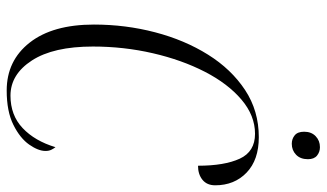

<svg xmlns="http://www.w3.org/2000/svg" viewBox="-216 -726 952 559"><g transform="rotate(90 259.5 -446.0)"><path d="M243 10Q156 10 103.5 -57Q51 -124 51 -244Q51 -336 73.5 -422Q96 -508 138.5 -576Q181 -644 241.5 -684Q302 -724 379 -724Q445 -724 482 -688.5Q519 -653 519 -597Q519 -573 503 -560Q487 -547 462 -547Q462 -624 441.5 -668.5Q421 -713 369 -713Q316 -713 269.5 -673.5Q223 -634 188.5 -567Q154 -500 134.5 -415.5Q115 -331 115 -241Q115 -126 155.5 -63.5Q196 -1 258 -1Q315 -1 352.5 -36.5Q390 -72 408 -132Q412 -127 415.5 -120Q419 -113 419 -103Q419 -82 400.5 -55.5Q382 -29 343 -9.5Q304 10 243 10ZM398 -820Q384 -820 373.5 -828.5Q363 -837 363 -856Q363 -877 376 -889.5Q389 -902 408 -902Q422 -902 432.5 -893.5Q443 -885 443 -867Q443 -845 430 -832.5Q417 -820 398 -820Z"/></g></svg>

Font: Noto Serif Display ExtraCondensed Light
Style: Italic
Weight: 300
Width: 2
Italic angle: -12°
Designer: Monotype Design Team
Foundry: Monotype Imaging Inc.
Version: Version 2.009